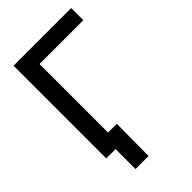

<svg xmlns="http://www.w3.org/2000/svg" viewBox="-261 -818 1065 1065"><g transform="rotate(-45 271.0 -286.0)"><path d="M518.6 -727.5V-632.3H174.8V0H66.4V-727.5ZM139.6 156.2V0H101.6V-94.7H243.7L241.7 156.2Z"/></g></svg>

Font: Inter Display Medium
Style: Regular
Weight: 500
Designer: Rasmus Andersson
Foundry: rsms
Version: Version 4.001;git-9221beed3